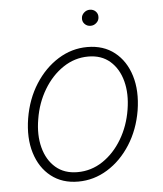

<svg xmlns="http://www.w3.org/2000/svg" viewBox="-52 -756 689 814"><g transform="rotate(-5 292.5 -349.0)"><path d="M248.6 11.4Q180.4 11.4 133.3 -25.6Q86.3 -62.5 66.4 -127Q46.5 -191.4 60 -274.5Q73.5 -355.5 113.6 -418.5Q153.8 -481.5 211.6 -517.6Q269.5 -553.6 335.6 -553.6Q404.5 -553.6 451.5 -516.5Q498.6 -479.4 518.5 -414.8Q538.4 -350.1 525.2 -267Q511.7 -186.4 471.6 -123.4Q431.5 -60.4 373.4 -24.5Q315.3 11.4 248.6 11.4ZM248.9 -28.8Q307.5 -28.8 356.5 -61.4Q405.5 -94.1 438.7 -149.9Q471.9 -205.6 483 -274.5Q494 -341.3 479.8 -395.2Q465.6 -449.2 429 -481.2Q392.4 -513.1 336.3 -513.1Q278.4 -513.1 229.2 -480.1Q180 -447.1 146.7 -391.3Q113.3 -335.6 102.3 -267Q90.9 -200.6 105.1 -146.5Q119.3 -92.3 156.1 -60.5Q192.8 -28.8 248.9 -28.8ZM358.3 -642Q343 -642 332.9 -652.5Q322.8 -663 324.2 -677.9Q324.9 -690.7 335.6 -700.5Q346.2 -710.2 360.1 -710.2Q375.7 -710.2 385.7 -699.8Q395.6 -689.3 394.2 -674.4Q393.5 -661.2 382.8 -651.6Q372.2 -642 358.3 -642Z"/></g></svg>

Font: Inter Extra Light  BETA
Style: Italic
Weight: 200
Italic angle: 9.39999°
Designer: Rasmus Andersson
Foundry: rsms
Version: Version 3.011;git-f93a4a705